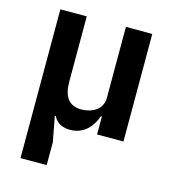

<svg xmlns="http://www.w3.org/2000/svg" viewBox="-108 -611 809 900"><g transform="rotate(15 296.5 -161.0)"><path d="M201 200V88L178 -33H183C196 -6 222 12 263 12C330 12 369 -34 387 -87H392V0H520V-522H392V-177C392 -121 341 -94 290 -94C229 -94 202 -133 202 -205V-522H74V200Z"/></g></svg>

Font: IBM Plex Thai Looped SemiBold
Style: Regular
Weight: 600
Designer: Mike Abbink, Paul van der Laan, Pieter van Rosmalen, Ben Mitchell, Mark Frömberg
Foundry: Bold Monday
Version: Version 1.0